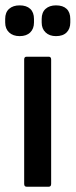

<svg xmlns="http://www.w3.org/2000/svg" viewBox="-54 -706 286 726"><path d="M46.4 0Q37.4 0 37.4 -10.9V-480.9Q37.4 -491.5 46.4 -491.5H130.5Q139.4 -491.5 139.4 -480.9V-10.9Q139.4 0 130.5 0ZM20.3 -569.4Q-4.8 -569.4 -19.6 -583.4Q-34.4 -597.3 -34.4 -620.9V-634.2Q-34.4 -659.3 -19.6 -672.5Q-4.8 -685.7 20.3 -685.7Q46.1 -685.7 60.3 -672.5Q74.5 -659.3 74.5 -634.2V-620.9Q74.5 -597.3 60.3 -583.4Q46.1 -569.4 20.3 -569.4ZM157.6 -569.4Q133.1 -569.4 118.4 -583.4Q103.6 -597.3 103.6 -620.9V-634.2Q103.6 -659.3 118.4 -672.5Q133.1 -685.7 157.6 -685.7Q184 -685.7 197.9 -672.5Q211.8 -659.3 211.8 -634.2V-620.9Q211.8 -597.3 197.9 -583.4Q184 -569.4 157.6 -569.4Z"/></svg>

Font: Sofia Sans Extra Condensed
Style: Regular
Weight: 400
Designer: Botio Nikoltchev, Ani Petrova
Foundry: lettersoup
Version: Version 4.101